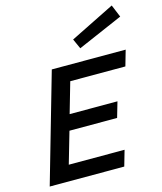

<svg xmlns="http://www.w3.org/2000/svg" viewBox="-133 -1020 943 1117"><g transform="rotate(-15 339.0 -462.0)"><path d="M26 0 214 -655H659L632 -561H300L247 -377H535L508 -284H221L166 -94H502L475 0ZM406 -731 379 -791 647 -924 678 -849Z"/></g></svg>

Font: Intel One Mono Medium
Style: Italic
Weight: 500
Italic angle: -16°
Monospace: yes
Designer: Fred Shallcrass
Foundry: Frere-Jones Type LLC
Version: Version 1.400;hotconv 1.1.0;makeotfexe 2.6.0;FJTRelease1.4